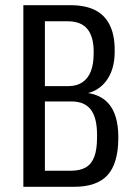

<svg xmlns="http://www.w3.org/2000/svg" viewBox="-20 -720 515 740"><path d="M70 -700H251Q308 -700 345.5 -681.5Q383 -663 402.5 -624.5Q422 -586 422 -527V-520Q422 -451 388.5 -407Q355 -363 295 -357L294 -364Q365 -361 400 -319Q435 -277 436 -196V-185Q435 -89 394 -44.5Q353 0 265 0H70ZM253 -62Q289 -62 311 -75Q333 -88 343.5 -116Q354 -144 354 -190V-201Q354 -266 330 -297.5Q306 -329 255 -329H153V-62ZM243 -388Q275 -388 297 -402.5Q319 -417 330 -445Q341 -473 341 -513V-521Q341 -579 316.5 -608.5Q292 -638 241 -638H153V-388Z"/></svg>

Font: Pathway Extreme Condensed
Style: Regular
Weight: 400
Width: 3
Version: Version 1.001;gftools[0.9.26]